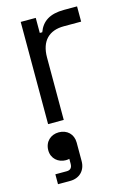

<svg xmlns="http://www.w3.org/2000/svg" viewBox="-119 -557 609 900"><g transform="rotate(-15 185.0 -107.0)"><path d="M148 -496H75V0H151V-303C151 -383 193 -424 265 -424H349V-498H286C216 -498 178 -472 160 -423H148ZM44 119C44 159 75 185 112 185C120 185 125 184 129 183V207C129 226 120 236 102 236H47V284H106C151 284 182 254 182 208V118C182 77 153 50 113 50C74 50 44 77 44 119Z"/></g></svg>

Font: Space Text
Style: Regular
Weight: 400
Designer: Florian Karsten (Space Text), Colophon Foundry (Space Mono)
Foundry: Florian Karsten
Version: Version 1.003;PS 001.003;hotconv 1.0.88;makeotf.lib2.5.64775